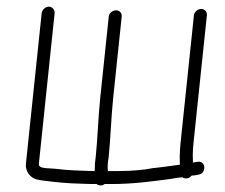

<svg xmlns="http://www.w3.org/2000/svg" viewBox="-20 -569 678 578"><path d="M307.4 -519 281.7 -274C275.5 -214.6 274.1 -153.2 268.1 -96C266 -82.7 265.1 -71 265.4 -61C265.1 -58 265.1 -58 264.7 -54H258.7C213 -55.5 189.3 -55.8 145.4 -61C118.8 -63.4 95.4 -61.1 97 -76L144.4 -529C145.5 -539.3 137.2 -549 127 -549C116.9 -549 106.5 -539.3 105.4 -529L58 -76C55.6 -53.8 71.3 -33.3 90 -29C97.2 -27 112.9 -24.7 137.3 -22C183.6 -16.8 205.6 -16.5 253.6 -15H270.6C274.9 -11.7 279.8 -10.3 285.2 -11C288.5 -11 291.6 -12.3 294.6 -15H315.6C379.7 -15 435.7 -22.7 491.1 -30C504.1 -31.7 517.1 -35 529.7 -35C538.1 -29 550.6 -31.8 556.2 -40C558.9 -40.7 562 -41 565.3 -41L576.5 -43C602.3 -46.2 600.9 -85.1 575.6 -82L563.4 -80H560.4C560.6 -82 560.6 -82 560.8 -84C559.4 -113.5 561.2 -125.6 565.7 -169L602.8 -523C603.9 -533.6 596.4 -542 585.8 -542C575.2 -542 564.9 -533.6 563.8 -523L526.7 -169C522 -123.6 520.4 -111.1 521.3 -79C521.2 -78.3 521.3 -76.3 521.7 -73H519.7C510.2 -71.7 500.4 -70.3 490.2 -69C475 -67 475 -67 459.8 -65C449.1 -64.3 434.9 -62.3 417.2 -59C382.2 -54.7 359.2 -54 319.7 -54H304.7C303.5 -66.2 304.1 -77.4 307 -95C313 -152.3 314.5 -214.3 320.7 -274L346.4 -519C347.5 -529.6 340 -538 329.4 -538C318.8 -538 308.5 -529.6 307.4 -519Z"/></svg>

Font: Just Breathe
Style: Obl2
Weight: 400
Foundry: Cannot Into Space Fonts
Version: Version 0.72